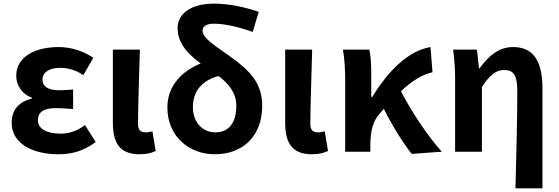

<svg xmlns="http://www.w3.org/2000/svg" viewBox="-20 -832 3068 1053"><path d="M299 14C371 14 434 -1 505 -53L446 -146C401 -111 353 -99 314 -99C233 -99 188 -127 188 -172C188 -218 220 -239 287 -239C317 -239 349 -236 381 -234V-341C355 -339 328 -337 305 -337C243 -337 213 -358 213 -396C213 -436 252 -460 309 -460C354 -460 398 -447 437 -420L492 -515C437 -552 369 -574 302 -574C179 -574 69 -525 69 -416C69 -369 97 -316 155 -297V-292C89 -275 44 -235 44 -158C44 -46 157 14 299 14Z M744 14C788 14 812 6 834 -4L816 -112C804 -108 791 -106 782 -106C752 -106 737 -117 737 -153C737 -257 744 -424 747 -560H599V-159C599 -54 633 14 744 14Z M1157 14C1321 14 1418 -94 1418 -252C1418 -376 1350 -444 1251 -516C1166 -578 1091 -619 1091 -665C1091 -686 1110 -702 1153 -702C1210 -702 1283 -686 1366 -657L1399 -767C1318 -795 1231 -812 1154 -812C1017 -812 954 -750 954 -678C954 -592 1015 -532 1081 -484C982 -444 898 -365 898 -243C898 -82 1019 14 1157 14ZM1038 -245C1038 -336 1093 -393 1179 -415C1234 -372 1276 -324 1276 -252C1276 -155 1232 -106 1161 -106C1095 -106 1038 -156 1038 -245Z M1689 14C1733 14 1757 6 1779 -4L1761 -112C1749 -108 1736 -106 1727 -106C1697 -106 1682 -117 1682 -153C1682 -257 1689 -424 1692 -560H1544V-159C1544 -54 1578 14 1689 14Z M1873 0H2011V-32C2011 -114 2025 -169 2065 -212C2072 -220 2079 -228 2085 -235C2136 -135 2191 -47 2238 12L2403 0C2326 -85 2235 -222 2179 -332C2242 -390 2293 -422 2352 -436L2341 -574C2213 -552 2105 -436 2021 -300H2016V-423C2016 -475 2014 -525 2005 -560H1861C1871 -503 1873 -437 1873 -393Z M2807 201H2955V-349C2955 -490 2910 -574 2794 -574C2716 -574 2661 -527 2610 -457H2607L2596 -560H2465C2474 -499 2476 -437 2476 -393V0H2623V-355C2666 -420 2699 -448 2745 -448C2798 -448 2817 -418 2817 -331C2817 -193 2812 24 2807 201Z"/></svg>

Font: Noto Sans JP
Style: Bold
Weight: 700
Designer: Ryoko NISHIZUKA  (kana, bopomofo & ideographs); Paul D. Hunt (Latin, Greek & Cyrillic); Sandoll Communications , Soo-you
Foundry: Adobe
Version: Version 2.002;hotconv 1.0.116;makeotfexe 2.5.65601